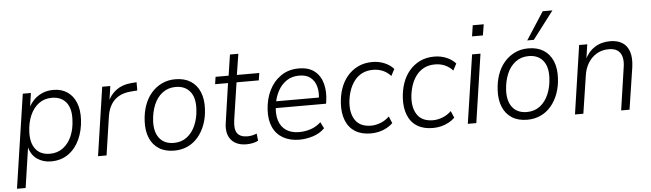

<svg xmlns="http://www.w3.org/2000/svg" viewBox="-54 -987 4721 1392"><g transform="rotate(-5 2306.0 -291.0)"><path d="M19 184 121 -499H180L164 -389H159Q178 -427 205 -453Q232 -479 267 -493Q302 -507 344 -507Q403 -507 445 -478.5Q487 -450 508 -398Q529 -346 525 -274Q521 -196 491.5 -131.5Q462 -67 409 -29.5Q356 8 283 8Q225 8 181.5 -22.5Q138 -53 123 -114H126L82 184ZM280 -48Q335 -48 375.5 -78.5Q416 -109 438.5 -161.5Q461 -214 463 -278Q468 -361 432 -406Q396 -451 327 -451Q272 -451 232 -420.5Q192 -390 169.5 -338.5Q147 -287 144 -220Q140 -139 175.5 -93.5Q211 -48 280 -48Z M625 0 699 -499H758L741 -384H736Q757 -436 801.5 -469Q846 -502 911 -507L950 -510V-450L899 -446Q846 -441 811 -419.5Q776 -398 756 -363Q736 -328 729 -283L687 0Z M1180 8Q1114 8 1069 -20.5Q1024 -49 1002 -101.5Q980 -154 984 -225Q987 -286 1005 -337Q1023 -388 1055.5 -426Q1088 -464 1132.5 -485.5Q1177 -507 1231 -507Q1297 -507 1342 -478.5Q1387 -450 1409 -397.5Q1431 -345 1427 -273Q1424 -213 1405.5 -162Q1387 -111 1355 -72.5Q1323 -34 1278.5 -13Q1234 8 1180 8ZM1182 -48Q1237 -48 1277 -78.5Q1317 -109 1339.5 -161.5Q1362 -214 1365 -278Q1370 -361 1333.5 -406Q1297 -451 1229 -451Q1174 -451 1133.5 -420.5Q1093 -390 1071 -338Q1049 -286 1045 -220Q1041 -139 1077 -93.5Q1113 -48 1182 -48Z M1705 8Q1655 8 1621 -13Q1587 -34 1573.5 -72.5Q1560 -111 1569 -164L1610 -446H1516L1524 -499H1619L1642 -651H1703L1679 -499H1842L1834 -446H1672L1631 -173Q1622 -107 1644 -78Q1666 -49 1717 -49Q1736 -49 1753 -53Q1770 -57 1785 -63L1791 -11Q1776 -2 1752 3Q1728 8 1705 8Z M2091 8Q2022 8 1972.5 -20Q1923 -48 1899 -100.5Q1875 -153 1879 -226Q1883 -304 1913.5 -367Q1944 -430 1999 -468.5Q2054 -507 2130 -507Q2202 -507 2245 -472.5Q2288 -438 2303 -380Q2318 -322 2308 -254L2305 -235H1922L1930 -284H2276L2255 -267Q2264 -321 2252.5 -363.5Q2241 -406 2210.5 -430.5Q2180 -455 2128 -455Q2075 -455 2036.5 -429Q1998 -403 1975 -361Q1952 -319 1944 -272L1941 -252Q1932 -190 1947 -143.5Q1962 -97 1999.5 -72Q2037 -47 2093 -47Q2136 -47 2176.5 -60Q2217 -73 2252 -105L2275 -59Q2241 -24 2190.5 -8Q2140 8 2091 8Z M2611 8Q2542 8 2496 -21Q2450 -50 2429 -103.5Q2408 -157 2412 -226Q2415 -283 2432 -333.5Q2449 -384 2481.5 -423Q2514 -462 2560 -484.5Q2606 -507 2665 -507Q2713 -507 2754 -489.5Q2795 -472 2820 -443L2794 -394Q2769 -422 2736.5 -436Q2704 -450 2665 -450Q2619 -450 2584.5 -432Q2550 -414 2526.5 -382Q2503 -350 2490 -309Q2477 -268 2474 -223Q2470 -143 2505.5 -95.5Q2541 -48 2618 -48Q2650 -48 2685.5 -61.5Q2721 -75 2750 -103L2771 -53Q2753 -35 2726.5 -20.5Q2700 -6 2670.5 1Q2641 8 2611 8Z M3062 8Q2993 8 2947 -21Q2901 -50 2880 -103.5Q2859 -157 2863 -226Q2866 -283 2883 -333.5Q2900 -384 2932.5 -423Q2965 -462 3011 -484.5Q3057 -507 3116 -507Q3164 -507 3205 -489.5Q3246 -472 3271 -443L3245 -394Q3220 -422 3187.5 -436Q3155 -450 3116 -450Q3070 -450 3035.5 -432Q3001 -414 2977.5 -382Q2954 -350 2941 -309Q2928 -268 2925 -223Q2921 -143 2956.5 -95.5Q2992 -48 3069 -48Q3101 -48 3136.5 -61.5Q3172 -75 3201 -103L3222 -53Q3204 -35 3177.5 -20.5Q3151 -6 3121.5 1Q3092 8 3062 8Z M3402 -629 3414 -709H3494L3481 -629ZM3316 0 3391 -499H3452L3378 0Z M3749 8Q3683 8 3638 -20.5Q3593 -49 3571 -101.5Q3549 -154 3553 -225Q3556 -286 3574 -337Q3592 -388 3624.5 -426Q3657 -464 3701.5 -485.5Q3746 -507 3800 -507Q3866 -507 3911 -478.5Q3956 -450 3978 -397.5Q4000 -345 3996 -273Q3993 -213 3974.5 -162Q3956 -111 3924 -72.5Q3892 -34 3847.5 -13Q3803 8 3749 8ZM3751 -48Q3806 -48 3846 -78.5Q3886 -109 3908.5 -161.5Q3931 -214 3934 -278Q3939 -361 3902.5 -406Q3866 -451 3798 -451Q3743 -451 3702.5 -420.5Q3662 -390 3640 -338Q3618 -286 3614 -220Q3610 -139 3646 -93.5Q3682 -48 3751 -48ZM3798 -565 3928 -766H3999L3846 -565Z M4096 0 4170 -499H4229L4212 -384H4207Q4234 -444 4282.5 -475.5Q4331 -507 4395 -507Q4449 -507 4484.5 -484.5Q4520 -462 4534.5 -417Q4549 -372 4540 -306L4493 0H4432L4477 -305Q4485 -351 4477 -383.5Q4469 -416 4445.5 -433Q4422 -450 4381 -450Q4331 -450 4292.5 -427Q4254 -404 4230 -364.5Q4206 -325 4199 -275L4157 0Z"/></g></svg>

Font: Nunitoga
Style: Light Italic
Weight: 300
Italic angle: -9°
Designer: Vernon Adams
Foundry: Vernon Adams
Version: Version 1.0